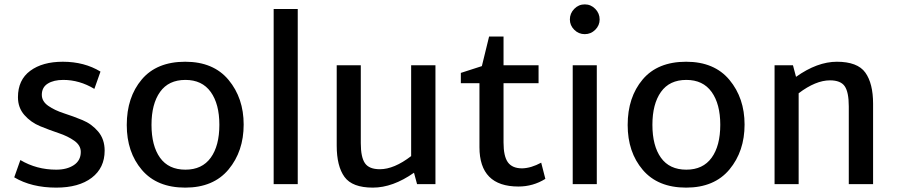

<svg xmlns="http://www.w3.org/2000/svg" viewBox="-20 -841 4095 877"><path d="M237 16Q124 16 45 -31L73 -110Q147 -66 237 -66Q286 -66 317.5 -87Q349 -108 349 -147Q349 -177 319.5 -198Q290 -219 248 -233Q206 -247 163.5 -264.5Q121 -282 91.5 -315.5Q62 -349 62 -397Q62 -476 118 -517.5Q174 -559 267 -559Q365 -559 439 -514L411 -435Q343 -476 269 -476Q225 -476 198 -459Q171 -442 171 -408Q171 -378 200.5 -357.5Q230 -337 272 -323.5Q314 -310 356.5 -292.5Q399 -275 428.5 -240Q458 -205 458 -153Q458 -74 399 -29Q340 16 237 16Z M559 -270Q559 -397 627.5 -478Q696 -559 826 -559Q955 -559 1024 -476Q1093 -393 1093 -272Q1093 -150 1024 -67Q955 16 826 16Q697 16 628 -65Q559 -146 559 -270ZM827 -66Q903 -66 942.5 -120.5Q982 -175 982 -271Q982 -366 942.5 -421Q903 -476 827 -476Q750 -476 711 -421Q672 -366 672 -271Q672 -175 711 -120.5Q750 -66 827 -66Z M1230 0V-800H1340V0Z M1858 -543H1969V0H1885L1871 -52Q1774 16 1683 16Q1589 16 1553.5 -33Q1518 -82 1518 -176V-543H1628V-187Q1628 -123 1647 -95.5Q1666 -68 1715 -68Q1780 -68 1858 -128Z M2452 -98 2471 -24Q2415 11 2348 11Q2170 11 2170 -169V-461H2085V-508L2181 -539L2214 -674H2280V-543H2440V-461H2280V-190Q2280 -127 2300 -99.5Q2320 -72 2365 -72Q2406 -73 2452 -98Z M2583 -752Q2583 -780 2603 -800.5Q2623 -821 2651 -821Q2679 -821 2699 -800.5Q2719 -780 2719 -752Q2719 -725 2699 -705Q2679 -685 2651 -685Q2623 -685 2603 -705Q2583 -725 2583 -752ZM2596 0V-543H2706V0Z M2847 -270Q2847 -397 2915.5 -478Q2984 -559 3114 -559Q3243 -559 3312 -476Q3381 -393 3381 -272Q3381 -150 3312 -67Q3243 16 3114 16Q2985 16 2916 -65Q2847 -146 2847 -270ZM3115 -66Q3191 -66 3230.5 -120.5Q3270 -175 3270 -271Q3270 -366 3230.5 -421Q3191 -476 3115 -476Q3038 -476 2999 -421Q2960 -366 2960 -271Q2960 -175 2999 -120.5Q3038 -66 3115 -66Z M3803 -559H3802Q3897 -559 3932.5 -509.5Q3968 -460 3968 -367V0H3857V-355Q3857 -420 3838.5 -447Q3820 -474 3771 -474Q3706 -474 3628 -415V0H3518V-543H3602L3616 -490Q3713 -559 3803 -559Z"/></svg>

Font: Martel Sans DemiBold
Style: Regular
Weight: 600
Designer: Dan Reynolds and Mathieu Réguer
Foundry: Dan Reynolds and Mathieu Réguer
Version: Version 1.001;PS 001.001;hotconv 1.0.70;makeotf.lib2.5.58329